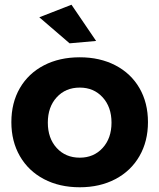

<svg xmlns="http://www.w3.org/2000/svg" viewBox="-20 -785 673 811"><path d="M605 -269Q605 -188 569 -125.5Q533 -63 467.5 -28.5Q402 6 317 6Q231 6 165.5 -28.5Q100 -63 64 -125.5Q28 -188 28 -269Q28 -351 64 -413Q100 -475 165.5 -509Q231 -543 317 -543Q402 -543 467.5 -509Q533 -475 569 -413Q605 -351 605 -269ZM182 -267Q182 -201 219.5 -160Q257 -119 317 -119Q376 -119 413.5 -160Q451 -201 451 -267Q451 -333 413.5 -374Q376 -415 317 -415Q257 -415 219.5 -374Q182 -333 182 -267ZM282 -765 386 -612 274 -602 146 -712Z"/></svg>

Font: Gontserrat SemiBold
Style: Regular
Weight: 600
Designer: Julieta Ulanovsky
Foundry: Julieta Ulanovsky
Version: Version 6.001